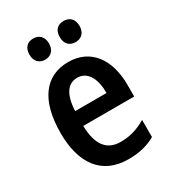

<svg xmlns="http://www.w3.org/2000/svg" viewBox="-182 -835 845 943"><g transform="rotate(-30 240.5 -364.0)"><path d="M101 -678C101 -639 125 -618 156 -618C188 -618 212 -639 212 -678C212 -718 188 -738 156 -738C125 -738 101 -719 101 -678ZM273 -678C273 -639 296 -618 329 -618C361 -618 385 -639 385 -678C385 -718 361 -738 329 -738C296 -738 273 -719 273 -678ZM247 -552C116 -552 41 -452 41 -268C41 -96 116 10 267 10C326 10 374 -1 420 -27V-124C370 -95 327 -83 275 -83C198 -83 157 -136 155 -243H444V-309C444 -455 373 -552 247 -552ZM247 -463C306 -463 335 -406 335 -326H157C161 -421 195 -463 247 -463Z"/></g></svg>

Font: Noto Sans Gujarati UI Condensed SemiBold
Style: Regular
Weight: 600
Width: 3
Designer: Jelle Bosma - Monotype Design Team, Universal Thirst
Foundry: Monotype Imaging Inc.
Version: Version 2.106